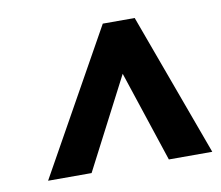

<svg xmlns="http://www.w3.org/2000/svg" viewBox="-53 -665 586 509"><g transform="rotate(-10 240.0 -410.5)"><path d="M38 -218 253.1 -603H339L480 -218H363.1L282 -462.9L155.1 -218Z"/></g></svg>

Font: Karla
Style: Italic
Weight: 400
Italic angle: -8°
Designer: Jonathan Pinhorn
Version: Version 2.004;gftools[0.9.33]